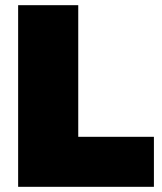

<svg xmlns="http://www.w3.org/2000/svg" viewBox="-20 -721 624 741"><path d="M50 -701V0H574V-193H282V-701Z"/></svg>

Font: Montserrat-Arabic Black
Style: Regular
Weight: 900
Designer: Mohamed Gaber
Foundry: Kief Type Foundry
Version: Version 5.008;PS 005.008;hotconv 1.0.88;makeotf.lib2.5.64775